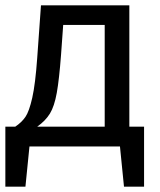

<svg xmlns="http://www.w3.org/2000/svg" viewBox="-20 -547 598 717"><path d="M518 -74V150H443L428 0H90L75 150H0V-74H37Q61 -90 75 -110.5Q89 -131 100.5 -182Q112 -233 119 -331L133 -527H463V-74ZM371 -454H216L208 -343Q201 -250 192 -200Q183 -150 166.5 -123Q150 -96 119 -74H371Z"/></svg>

Font: Fira GO
Style: Regular
Weight: 400
Designer: Carrois Corporate
Foundry: Carrois Corporate GbR
Version: Version 0.300